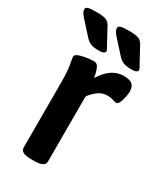

<svg xmlns="http://www.w3.org/2000/svg" viewBox="-185 -788 734 862"><g transform="rotate(30 181.5 -357.5)"><path d="M72 -27V-355Q72 -422 66 -453Q60 -484 60 -491Q60 -505 93 -512.5Q126 -520 152 -520Q168 -520 175 -506Q182 -492 185.5 -476.5Q189 -461 190 -455Q236 -530 301 -530Q334 -530 346.5 -518Q359 -506 359 -482Q359 -462 351 -435Q343 -408 331 -408Q326 -408 311.5 -412.5Q297 -417 282 -417Q253 -417 230 -398Q207 -379 198 -363V-27Q198 2 144 2H125Q72 2 72 -27ZM75 -600 19 -662Q-3 -685 -3 -700Q-3 -710 8.5 -713.5Q20 -717 48 -717Q87 -717 101.5 -711Q116 -705 125 -688L165 -614Q167 -610 172.5 -601Q178 -592 178 -587Q178 -580 170.5 -576Q163 -572 143 -572Q121 -572 105 -578Q89 -584 75 -600ZM244 -600 188 -662Q166 -685 166 -700Q166 -710 177.5 -713.5Q189 -717 217 -717Q256 -717 270.5 -711Q285 -705 294 -688L334 -614Q336 -610 341.5 -601Q347 -592 347 -587Q347 -580 339.5 -576Q332 -572 312 -572Q290 -572 274 -578Q258 -584 244 -600Z"/></g></svg>

Font: Asap-SemiBold
Style: Regular
Weight: 600
Designer: Pablo Cosgaya
Foundry: Omnibus-Type
Version: Version 2.000; ttfautohint (v1.8)